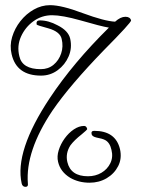

<svg xmlns="http://www.w3.org/2000/svg" viewBox="-20 -722 602 744"><path d="M79 2Q67 2 64 -11Q36 -136 173 -342Q218 -410 275.5 -478.5Q333 -547 402 -615Q371 -620 292 -643Q221 -663 182 -663Q142 -663 110 -640Q78 -617 61.5 -580.5Q45 -544 55 -504Q66 -454 138 -454Q167 -454 187.5 -471Q208 -488 217 -515Q226 -542 219 -571Q213 -599 168 -612Q123 -624 122 -627Q119 -643 134 -643Q168 -643 203 -624Q245 -603 252 -572Q260 -536 246 -503.5Q232 -471 203.5 -450Q175 -429 139 -429Q44 -429 25 -512Q17 -545 27 -578.5Q37 -612 59 -640Q81 -668 111 -685Q141 -702 174 -702Q219 -702 301 -671Q385 -640 426 -638Q447 -657 466 -657Q484 -657 488 -643Q489 -635 382 -527Q318 -461 268 -402.5Q218 -344 183 -293Q78 -136 88 -11Q90 2 79 2ZM327 -14Q285 -14 252 -33Q214 -56 205 -95Q200 -116 207.5 -140Q215 -164 230.5 -185.5Q246 -207 266 -220.5Q286 -234 306 -234Q315 -234 318 -222Q318 -219 296 -201Q268 -179 253 -159Q233 -128 241 -94Q254 -39 321 -39Q350 -39 373 -52.5Q396 -66 407.5 -89.5Q419 -113 412 -141Q406 -169 388 -179Q377 -185 354 -189Q337 -193 335 -202Q332 -215 345 -215Q428 -215 445 -144Q453 -108 438 -78.5Q423 -49 393.5 -31.5Q364 -14 327 -14Z"/></svg>

Font: Oooh Baby
Style: Normal
Weight: 400
Designer: Robert E. Leuschke
Foundry: Robert E. Leuschke
Version: Version 1.011; ttfautohint (v1.8.3)